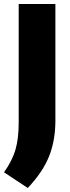

<svg xmlns="http://www.w3.org/2000/svg" viewBox="-38 -760 350 955"><path d="M-18 97Q23 39.5 39 -15.8Q55 -71 55 -151.5V-740H237.5V-156Q237 -60 205.8 18.2Q174.5 96.5 100 175Z"/></svg>

Font: Encode Sans Semi Condensed ExBd
Style: Regular
Weight: 800
Width: 4
Designer: Multiple Designers
Foundry: Impallari Type
Version: Version 2.000